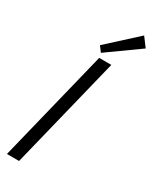

<svg xmlns="http://www.w3.org/2000/svg" viewBox="-275 -1179 1007 1247"><g transform="rotate(30 229.0 -556.0)"><path d="M318 -840 111 0H20L227 -840ZM407 -1112 458 -1044 220 -874 190 -914Z"/></g></svg>

Font: Sinkin Sans 400 Italic
Style: Italic
Weight: 400
Italic angle: -112°
Designer: Keith Bates
Foundry: K-Type
Version: Sinkin Sans (version 1.0)  by Keith Bates   •   © 2014   www